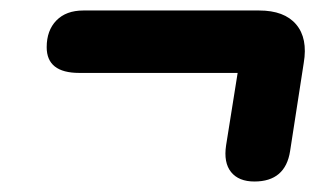

<svg xmlns="http://www.w3.org/2000/svg" viewBox="-20 -466 640 366"><path d="M465 -120Q435 -120 420.5 -138Q406 -156 411 -189L433 -327H131Q69 -327 69 -376Q69 -408 87.5 -427Q106 -446 139 -446H474Q522 -446 544.5 -419.5Q567 -393 559 -346L533 -178Q524 -120 465 -120Z"/></svg>

Font: Nunito Black
Style: Italic
Weight: 900
Italic angle: -9°
Designer: Vernon Adams
Foundry: Vernon Adams
Version: Version 3.601; ttfautohint (v1.8.2.53-6de2)